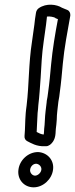

<svg xmlns="http://www.w3.org/2000/svg" viewBox="-20 -791 321 822"><path d="M117 -613C102 -517 105 -433 94 -340C92 -327 91 -315 90 -306V-305C87 -269 88 -240 85 -209C84 -200 88 -191 96 -187C112 -179 136 -163 173 -165H177C183 -165 188 -167 194 -171C216 -188 217 -212 218 -222V-224L219 -239C221 -252 222 -266 223 -279C223 -303 227 -327 230 -356C233 -371 235 -385 236 -396C242 -438 245 -477 249 -519C255 -584 269 -657 281 -724C282 -734 278 -744 269 -748L245 -758C223 -772 179 -779 146 -756C140 -752 135 -744 134 -736L130 -710C127 -678 121 -646 117 -613ZM59 -65C53 -24 82 11 124 11C165 11 202 -24 207 -64C213 -105 183 -138 143 -140C100 -140 64 -105 59 -65ZM167 -613C171 -646 177 -678 180 -710L181 -720C193 -722 210 -718 216 -715C217 -714 217 -713 218 -713L228 -709C216 -646 205 -580 199 -517C195 -475 192 -438 186 -396C184 -382 183 -370 180 -358V-355C177 -329 173 -303 172 -275C171 -262 171 -250 169 -238V-236L168 -221L167 -215C156 -216 146 -221 137 -226C139 -256 139 -281 141 -307C143 -320 143 -329 144 -340C149 -381 151 -418 154 -458C157 -509 159 -559 167 -613ZM109 -65C111 -79 122 -90 135 -90C148 -89 159 -77 157 -64C155 -50 141 -39 130 -39C118 -39 107 -52 109 -65Z"/></svg>

Font: Hussar Pisanka
Style: OutKur
Weight: 400
Designer: Robert Jablonski
Foundry: Cannot Into Space Fonts
Version: Version 1.070